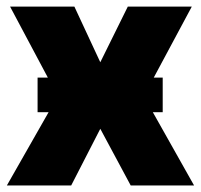

<svg xmlns="http://www.w3.org/2000/svg" viewBox="-20 -566 613 586"><path d="M207 -545.9 286.1 -376 370.1 -545.9H565.4L418.9 -272.5L572.3 0H378.9L286.1 -172.9L197.3 0H1L156.2 -272.5L10.7 -545.9ZM94.7 -223.6V-329.1H476.6V-223.6Z"/></svg>

Font: Inter Tight Black
Style: Regular
Weight: 900
Designer: Rasmus Andersson
Foundry: rsms
Version: Version 3.004; ttfautohint (v1.8.4.7-5d5b)